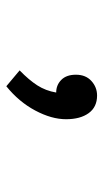

<svg xmlns="http://www.w3.org/2000/svg" viewBox="125 -312 336 626"><g transform="rotate(90 293.0 1.0)"><path d="M261.2 148.4 209.5 105Q240.7 74.7 258.3 47.4Q275.9 20 281.7 -14.2Q257.3 -14.2 240.5 -30.8Q223.6 -47.4 223.6 -78.6Q223.6 -110.4 243.9 -128.9Q264.2 -147.5 291.5 -147.5Q329.1 -147.5 348.9 -120.1Q368.7 -92.8 368.7 -46.4Q368.7 1 340.3 54.2Q312 107.4 261.2 148.4Z"/></g></svg>

Font: CaskaydiaCove NFP
Style: Regular
Weight: 400
Designer: Aaron Bell
Foundry: Saja Typeworks
Version: Version 2111.001; VTT 6.35;Nerd Fonts 3.1.1